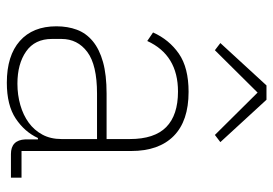

<svg xmlns="http://www.w3.org/2000/svg" viewBox="-139 -649 800 562"><g transform="rotate(90 261.0 -368.0)"><path d="M431 0Q390 0 388 -42V-79H384Q366 -40 327 -14Q288 12 222 12Q143 12 100 -26Q57 -64 57 -133Q57 -166 67 -193Q77 -220 100.5 -239.5Q124 -259 161.5 -269.5Q199 -280 254 -280H387V-348Q387 -420 352 -454.5Q317 -489 248 -489Q141 -489 100 -399L75 -416Q96 -463 137 -491.5Q178 -520 249 -520Q334 -520 378 -476.5Q422 -433 422 -352V-31H500V0ZM225 -19Q258 -19 287.5 -27.5Q317 -36 339 -52Q361 -68 374 -92Q387 -116 387 -148V-252H254Q170 -252 132 -223.5Q94 -195 94 -148V-120Q94 -70 130.5 -44.5Q167 -19 225 -19ZM272 -748 396 -613 375 -597 251 -722 127 -597 106 -613 230 -748Z"/></g></svg>

Font: IBM Plex Sans Hebrew ExtLt
Style: Regular
Weight: 200
Designer: Mike Abbink, Paul van der Laan, Pieter van Rosmalen, Yanek Iontef
Foundry: Bold Monday
Version: Version 1.3